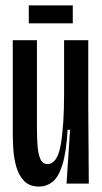

<svg xmlns="http://www.w3.org/2000/svg" viewBox="-20 -676 377 707"><path d="M124 11Q88 11 68 -10.5Q48 -32 39.5 -63.5Q31 -95 29 -127.5Q27 -160 27 -183V-528H116V-206Q116 -173 118 -142.5Q120 -112 128 -92Q136 -72 155 -72Q191 -72 203.5 -142Q216 -212 216 -330V-528H305V-281L307 0H225L238 -198H229Q224 -114 209.5 -68.5Q195 -23 173 -6Q151 11 124 11ZM86 -590V-656H248V-590Z"/></svg>

Font: Bricolage Grotesque 48pt Condensed
Style: Regular
Weight: 400
Width: 3
Designer: Mathieu Triay
Foundry: Atelier Triay
Version: Version 1.000; ttfautohint (v1.8.4.7-5d5b);gftools[0.9.32]